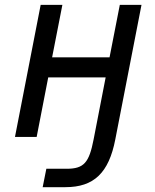

<svg xmlns="http://www.w3.org/2000/svg" viewBox="-20 -567 642 795"><path d="M156.7 208H251C368.7 208 430.7 148.9 457.5 9.8L565.9 -546.9H476.1L433.6 -329.6H195.8L238.3 -546.9H148.4L42 0H131.8L179.7 -246.6H417.5L367.7 9.8C349.1 106 328.1 131.8 255.9 131.8H171.9Z"/></svg>

Font: Hack
Style: Oblique
Weight: 400
Italic angle: -12°
Monospace: yes
Designer: Christopher Simpkins
Foundry: Christopher Simpkins
Version: Version 2.010